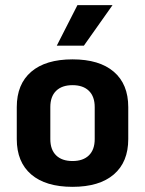

<svg xmlns="http://www.w3.org/2000/svg" viewBox="-20 -712 562 744"><path d="M45 -173V-297Q45 -386 101 -434Q157 -482 261 -482Q365 -482 421 -434Q477 -386 477 -297V-173Q477 -84 421 -36Q365 12 261 12Q157 12 101 -36Q45 -84 45 -173ZM347 -173V-297Q347 -338 324.5 -360Q302 -382 261 -382Q220 -382 197.5 -360Q175 -338 175 -297V-173Q175 -132 197.5 -110Q220 -88 261 -88Q302 -88 324.5 -110Q347 -132 347 -173ZM280 -692H416L305 -535H200Z"/></svg>

Font: KoHo
Style: Bold
Weight: 700
Designer: Cadson Demak & Katatrad Team
Foundry: Cadson Demak Co.,Ltd.
Version: Version 1.000; ttfautohint (v1.6)